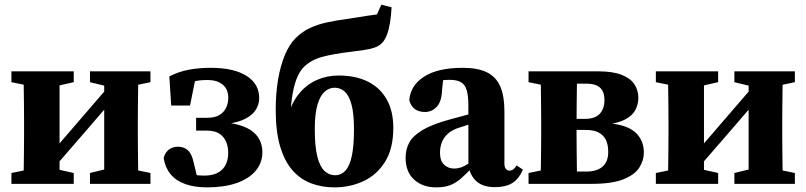

<svg xmlns="http://www.w3.org/2000/svg" viewBox="-20 -790 3465 825"><path d="M29.1 0V-46.6L126.1 -66.6H207.8L296.8 -46.6V0ZM366.6 0V-46.6L448.1 -66.6H530.2L626.5 -46.6V0ZM80.4 0Q81.4 -23 81.9 -60.4Q82.4 -97.7 82.9 -138.2Q83.4 -178.7 83.4 -210V-273.5Q83.4 -304.8 82.9 -345.3Q82.4 -385.8 81.9 -423.6Q81.4 -461.5 80.4 -483.5H235.9V0ZM191.3 -45.5 143.4 -92.4H165.6L316.2 -267L466.1 -440.9L509.1 -392.2H491.1L341.4 -218.5ZM427.8 0V-483.5H575.2Q574.2 -461.5 573.7 -423.6Q573.2 -385.8 572.7 -345.3Q572.2 -304.8 572.2 -273.5V-210Q572.2 -178.7 572.7 -138.2Q573.2 -97.7 573.7 -60.4Q574.2 -23 575.2 0ZM29.1 -436.9V-483.5H296.8V-436.9L208.4 -416.9H126.6ZM366.6 -436.9V-483.5H626.5V-436.9L530.7 -416.9H448.7Z M870 15.1Q815.5 15.1 775.7 0.8Q735.8 -13.5 712.7 -41.8Q689.6 -70.2 683.2 -110.3Q686.8 -126 695.4 -136.9Q704 -147.9 716.8 -153.7Q729.5 -159.5 744.5 -159.5Q770.7 -159.5 787.4 -144.3Q804.2 -129.1 813 -88.4L829.7 -18.9L769.5 -52Q793.8 -42 814.2 -38.7Q834.6 -35.5 858 -35.5Q907.7 -35.5 934.1 -61Q960.5 -86.5 960.5 -133.5Q960.5 -159.1 951.9 -180.4Q943.2 -201.7 923.3 -215.2Q903.3 -228.7 869.6 -228.7H822.6V-283.9H871.1Q901.8 -283.9 921.4 -295Q940.9 -306 950.8 -325.7Q960.8 -345.5 960.8 -369Q960.8 -407.4 936.4 -426.8Q912.1 -446.2 873.2 -446.2Q838.6 -446.2 816.6 -440.8Q794.7 -435.4 768.3 -420L823.9 -472.4L796.5 -336.5H715.6L707.6 -461.7Q748.2 -482.6 792 -490.6Q835.8 -498.6 885.7 -498.6Q984.2 -498.6 1039 -464.2Q1093.8 -429.7 1093.8 -368.2Q1093.8 -337.7 1075.2 -312.6Q1056.5 -287.5 1017.7 -272.4Q978.9 -257.2 919.2 -255.5L919.7 -265.5Q976.1 -263.2 1012.4 -251.4Q1048.7 -239.7 1069.5 -221.6Q1090.2 -203.5 1098.8 -181.5Q1107.4 -159.5 1107.4 -136.1Q1107.4 -90.3 1078.4 -56Q1049.5 -21.8 996.3 -3.3Q943.2 15.1 870 15.1Z M1416.5 15.1Q1363 15.1 1317.1 -2.2Q1271.1 -19.5 1236.8 -58.3Q1202.5 -97.2 1183.6 -161.3Q1164.7 -225.4 1164.7 -318Q1164.7 -388.4 1174.8 -448.1Q1185 -507.7 1204.1 -553.6Q1223.2 -599.4 1250.2 -626.1Q1278 -653.9 1311 -669.3Q1343.9 -684.7 1384 -693.6Q1424.1 -702.5 1472.2 -708.7Q1492.2 -711.7 1514.2 -715.2Q1536.2 -718.7 1558.1 -722.2Q1580.1 -725.7 1599.8 -728L1618.6 -769.9L1662.6 -758.8Q1660.7 -722.8 1655.8 -692.8Q1651 -662.9 1642.5 -640.3Q1634 -617.8 1621.2 -604.9Q1608.6 -592.4 1590 -585.7Q1571.4 -579 1546.1 -575.3Q1520.9 -571.7 1487.2 -567.4Q1411.4 -558.4 1363.7 -545.4Q1316.1 -532.3 1285.4 -501.9Q1269.8 -486.4 1257.5 -458.7Q1245.2 -431.1 1237.6 -388.4Q1230 -345.8 1227.2 -284.4L1215.5 -286.1Q1232.6 -348.2 1265.2 -387.8Q1297.9 -427.4 1341.5 -446.4Q1385 -465.5 1434.9 -465.5Q1508.7 -465.5 1561.2 -439.1Q1613.7 -412.7 1641.9 -362.4Q1670 -312.2 1670 -240.4Q1670 -152.6 1635.3 -96.1Q1600.6 -39.6 1543.1 -12.3Q1485.5 15.1 1416.5 15.1ZM1420.3 -37Q1445.5 -37 1463.7 -56.1Q1481.9 -75.3 1491.5 -118.7Q1501 -162.2 1501 -234.1Q1501 -301.8 1490.4 -340.7Q1479.8 -379.6 1461.2 -396.4Q1442.7 -413.1 1417.9 -413.1Q1394.3 -413.1 1374.9 -396Q1355.6 -378.9 1344.1 -340.2Q1332.6 -301.4 1332.6 -234.7Q1332.6 -159.6 1343.7 -116.4Q1354.8 -73.2 1374.7 -55.1Q1394.6 -37 1420.3 -37Z M1854 15.1Q1796.2 15.1 1759.5 -18.1Q1722.8 -51.4 1722.8 -112.7Q1722.8 -148.8 1738.9 -178Q1754.9 -207.2 1796.9 -232.1Q1839 -257 1916.5 -277.7Q1943.2 -285 1969.9 -292.1Q1996.6 -299.3 2022.8 -306.4Q2049 -313.6 2075.7 -320.6V-280.3Q2043.1 -270.3 2011.9 -260.4Q1980.7 -250.5 1955.4 -242.3Q1925.3 -233.2 1906.4 -217.2Q1887.6 -201.1 1879.1 -180Q1870.6 -159 1870.6 -133.8Q1870.6 -99 1888.3 -82.4Q1906 -65.7 1931.5 -65.7Q1946.4 -65.7 1960.4 -70.5Q1974.5 -75.3 1992.9 -86.9Q2011.2 -98.5 2037.8 -118.6L2048.2 -67.2H2006.2Q1981.8 -41.5 1960.8 -23Q1939.8 -4.6 1915.2 5.3Q1890.7 15.1 1854 15.1ZM2106.6 14.2Q2055.4 14.2 2027.2 -11.1Q1999 -36.5 1992.6 -80.4V-84.7V-332.3Q1992.6 -377.1 1985.6 -401.7Q1978.6 -426.2 1961.1 -436.6Q1943.7 -447 1911.4 -447Q1893 -447 1872 -444.2Q1851.1 -441.4 1817.8 -432.5L1886.7 -471.6L1879.4 -402.2Q1877.4 -352.2 1856 -330.5Q1834.7 -308.8 1806.2 -308.8Q1779.5 -308.8 1762.2 -321.6Q1744.9 -334.4 1738.7 -359Q1742.8 -421.7 1801.6 -460.2Q1860.5 -498.6 1968.4 -498.6Q2032.7 -498.6 2072 -479.3Q2111.3 -460.1 2129.4 -418.9Q2147.4 -377.7 2147.4 -310.5V-86.1Q2147.4 -71.8 2153.5 -64.3Q2159.6 -56.9 2170 -56.9Q2178 -56.9 2184.9 -61.8Q2191.8 -66.7 2200.5 -78.9L2226.9 -61.1Q2208.9 -20.1 2180.3 -2.9Q2151.7 14.2 2106.6 14.2Z M2251.1 0V-46.6L2348.6 -66.6L2381.4 -52.9H2499.4Q2545.1 -52.9 2569.3 -74.2Q2593.5 -95.5 2593.5 -136.8Q2593.5 -168.8 2583 -189.6Q2572.5 -210.4 2551.5 -221Q2530.6 -231.7 2497.7 -231.7H2381.4V-279.2H2493.5Q2536 -279.2 2556.7 -300.7Q2577.3 -322.2 2577.3 -360.5Q2577.3 -396.1 2558.2 -413.4Q2539 -430.6 2499.8 -430.6H2381.4L2348.6 -416.9L2251.1 -436.9V-483.5H2550.1Q2613.1 -483.5 2651.1 -468.5Q2689.1 -453.5 2706 -427.8Q2722.9 -402.2 2722.9 -369.6Q2722.9 -342.6 2710.6 -318.5Q2698.4 -294.3 2668.4 -277.8Q2638.5 -261.3 2584.4 -254.6V-261.3Q2671.4 -255.7 2709 -222.1Q2746.6 -188.5 2746.6 -134.4Q2746.6 -101.2 2727.3 -70.3Q2707.9 -39.4 2659.2 -19.7Q2610.5 0 2521.4 0ZM2302.4 0Q2303.4 -23 2303.9 -60.4Q2304.4 -97.7 2304.9 -138.2Q2305.4 -178.7 2305.4 -210V-273.5Q2305.4 -304.8 2304.9 -345.3Q2304.4 -385.8 2303.9 -423.6Q2303.4 -461.5 2302.4 -483.5H2460.4Q2459.4 -461.5 2458.9 -423Q2458.4 -384.5 2457.9 -341.1Q2457.4 -297.8 2457.4 -258.8V-210Q2457.4 -178.7 2457.9 -138.2Q2458.4 -97.7 2458.9 -60.4Q2459.4 -23 2460.4 0Z M2798.1 0V-46.6L2895.1 -66.6H2976.8L3065.8 -46.6V0ZM3135.6 0V-46.6L3217.1 -66.6H3299.2L3395.5 -46.6V0ZM2849.4 0Q2850.4 -23 2850.9 -60.4Q2851.4 -97.7 2851.9 -138.2Q2852.4 -178.7 2852.4 -210V-273.5Q2852.4 -304.8 2851.9 -345.3Q2851.4 -385.8 2850.9 -423.6Q2850.4 -461.5 2849.4 -483.5H3004.9V0ZM2960.3 -45.5 2912.4 -92.4H2934.6L3085.2 -267L3235.1 -440.9L3278.1 -392.2H3260.1L3110.4 -218.5ZM3196.8 0V-483.5H3344.2Q3343.2 -461.5 3342.7 -423.6Q3342.2 -385.8 3341.7 -345.3Q3341.2 -304.8 3341.2 -273.5V-210Q3341.2 -178.7 3341.7 -138.2Q3342.2 -97.7 3342.7 -60.4Q3343.2 -23 3344.2 0ZM2798.1 -436.9V-483.5H3065.8V-436.9L2977.4 -416.9H2895.6ZM3135.6 -436.9V-483.5H3395.5V-436.9L3299.7 -416.9H3217.7Z"/></svg>

Font: Source Serif 4 Variable
Style: Regular
Weight: 400
Designer: Frank Grießhammer
Foundry: Adobe
Version: Version 4.005;hotconv 1.1.0;makeotfexe 2.6.0